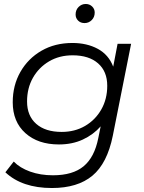

<svg xmlns="http://www.w3.org/2000/svg" viewBox="-20 -746 726 965"><path d="M241 199Q91 199 7 120L49 66Q80 98 131.5 116.5Q183 135 246 135Q346 135 400.5 89.5Q455 44 474 -52L486 -111Q449 -69 396 -44.5Q343 -20 276 -20Q171 -20 107.5 -77Q44 -134 44 -232Q44 -317 82.5 -384.5Q121 -452 188.5 -491Q256 -530 344 -530Q417 -530 471.5 -500.5Q526 -471 549 -411L571 -526H639L547 -64Q519 75 444.5 137Q370 199 241 199ZM290 -83Q356 -83 407.5 -113Q459 -143 489 -195.5Q519 -248 519 -315Q519 -387 473 -427.5Q427 -468 345 -468Q278 -468 226.5 -437.5Q175 -407 145.5 -355Q116 -303 116 -236Q116 -164 162 -123.5Q208 -83 290 -83ZM405 -630Q385 -630 372.5 -642.5Q360 -655 360 -673Q360 -696 375 -711Q390 -726 411 -726Q430 -726 443 -713.5Q456 -701 456 -683Q456 -660 441 -645Q426 -630 405 -630Z"/></svg>

Font: Montserrat
Style: Italic
Weight: 400
Italic angle: -11.3°
Designer: Julieta Ulanovsky
Foundry: Julieta Ulanovsky
Version: Version 9.000; ttfautohint (v1.8.4.7-5d5b)